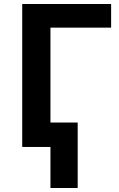

<svg xmlns="http://www.w3.org/2000/svg" viewBox="-20 -734 596 959"><path d="M535 -714V-596H232V-122H368V205H232V0H91V-714Z"/></svg>

Font: Noto Sans UI
Style: Bold
Weight: 700
Designer: Monotype Design Team
Foundry: Monotype Imaging Inc.
Version: Version 1.901